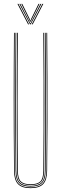

<svg xmlns="http://www.w3.org/2000/svg" viewBox="-20 -970 317 995"><path d="M138.5 5Q93.2 5 73.2 -16Q53.2 -37 52.8 -85Q51.8 -192.5 51.4 -284.6Q51 -376.8 51 -461Q51 -545.2 51.4 -628.2Q51.8 -711.2 52.5 -800H56.5Q55.8 -719.5 55.4 -625.5Q55 -531.5 55 -434.9Q55 -338.2 55.4 -248.5Q55.8 -158.8 56.5 -86.8Q57 -39.2 76 -19.1Q95 1 138.5 1Q182 1 201.1 -19.1Q220.2 -39.2 220.5 -86.8Q221.2 -158.2 221.6 -244.6Q222 -331 222 -425.2Q222 -519.5 221.6 -615Q221.2 -710.5 220.5 -800H224.5Q225.5 -684.5 225.9 -571.8Q226.2 -459 226 -339.8Q225.8 -220.5 224.2 -85Q223.8 -37 203.9 -16Q184 5 138.5 5ZM138.5 -3Q96.8 -3 78.9 -21.9Q61 -40.8 60.5 -86.5Q59.8 -158.2 59.4 -244.6Q59 -331 59 -425.2Q59 -519.5 59.4 -615Q59.8 -710.5 60.5 -800H64.5Q63.8 -719.5 63.4 -625.5Q63 -531.5 63 -434.9Q63 -338.2 63.4 -248.4Q63.8 -158.5 64.5 -86Q65 -41 82.5 -24Q100 -7 138.5 -7Q177.2 -7 194.8 -24Q212.2 -41 212.5 -86Q213.2 -157.8 213.6 -244.4Q214 -331 214 -425.2Q214 -519.5 213.6 -615Q213.2 -710.5 212.5 -800H216.5Q217.2 -719.5 217.6 -625.5Q218 -531.5 218 -435Q218 -338.5 217.6 -248.8Q217.2 -159 216.5 -86.5Q216.2 -40.8 198.2 -21.9Q180.2 -3 138.5 -3ZM138.5 -11Q102.5 -11 85.8 -26.4Q69 -41.8 68.5 -85.5Q67.8 -181.5 67.2 -301.8Q66.8 -422 67.1 -550.6Q67.5 -679.2 68.5 -800H72.5Q71.8 -719.5 71.4 -625.6Q71 -531.8 71 -435.2Q71 -338.8 71.4 -248.6Q71.8 -158.5 72.5 -85.2Q73 -43.5 88.8 -29.2Q104.5 -15 138.5 -15Q172.8 -15 188.5 -29.2Q204.2 -43.5 204.5 -85.2Q205.5 -181.2 205.9 -301.5Q206.2 -421.8 206 -550.4Q205.8 -679 204.5 -800H208.5Q209.2 -719.5 209.6 -625.5Q210 -531.5 210 -434.9Q210 -338.2 209.6 -248.2Q209.2 -158.2 208.5 -85.5Q208.2 -41.8 191.4 -26.4Q174.5 -11 138.5 -11ZM70.5 -949.8H75.5L130.5 -844H125.5ZM80.5 -949.8H85.5L132.5 -857.8L136.5 -849.5H138.5L142.5 -857.8L189.5 -949.8H194.5L139.5 -844H135.5ZM90.5 -949.8H95.5L133 -873.8L136.5 -864H138.5L142 -873.8L179.5 -949.8H184.5L144.5 -869.2L139.5 -858.2H135.5L130.5 -869.2ZM199.5 -949.8H204.5L149.5 -844H144.5Z"/></svg>

Font: Big Shoulders Inline Display SC Thin
Style: Regular
Weight: 100
Designer: Patric King
Foundry: XO Type Co
Version: Version 2.002